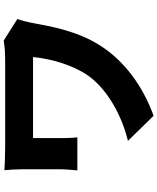

<svg xmlns="http://www.w3.org/2000/svg" viewBox="74 -860 852 1040"><g transform="rotate(-90 500.0 -340.0)"><path d="M917 -672 800 -746C768 -740 728 -738 687 -738C608 -738 273 -738 229 -738C181 -738 132 -740 98 -742C101 -713 103 -678 103 -649C103 -600 103 -484 103 -439C103 -408 100 -381 97 -347H276C272 -382 272 -424 272 -439C272 -484 272 -555 272 -587C343 -587 644 -587 711 -587C701 -485 669 -383 622 -306C545 -183 384 -103 257 -73L393 66C553 8 689 -91 773 -223C854 -349 878 -496 896 -593C899 -609 910 -654 917 -672Z"/></g></svg>

Font: ChiuKong Gothic MN Heavy
Style: Regular
Weight: 900
Designer: Ryoko NISHIZUKA 西塚涼子 (kana, bopomofo & ideographs); Paul D. Hunt (Latin, Greek & Cyrillic); Sandoll Communications 산돌커뮤니
Foundry: Adobe
Version: Version 1.300